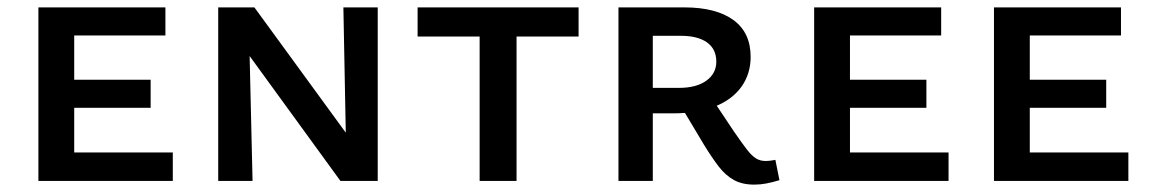

<svg xmlns="http://www.w3.org/2000/svg" viewBox="-20 -490 3115 520"><path d="M84 0V-470H181V0ZM117 0V-77H448V0ZM117 -198V-274H388V-198ZM117 -394V-470H428V-394Z M571 0V-470H653L664 0ZM948 0H902L609 -403V-470H669L944 -93ZM1003 -470V0H919L910 -470Z M1279 0V-470H1379V0ZM1111 -391V-470H1547V-391Z M1655 0V-470H1833Q1919 -470 1966 -436Q2013 -402 2013 -336Q2013 -290 1988 -255Q1963 -220 1916 -201.5Q1869 -183 1803 -183H1703V-252H1819Q1866 -252 1893 -271.5Q1920 -291 1920 -323Q1920 -357 1895 -375Q1870 -393 1824 -393H1748V0ZM2023 10Q1990 10 1967.5 -2.5Q1945 -15 1926.5 -39Q1908 -63 1886 -99L1828 -196L1907 -225L1967 -135Q1989 -103 2002.5 -85.5Q2016 -68 2027.5 -61Q2039 -54 2053 -54Q2060 -54 2067.5 -55Q2075 -56 2080 -57L2091 -2Q2071 4 2055 7Q2039 10 2023 10Z M2185 0V-470H2282V0ZM2218 0V-77H2549V0ZM2218 -198V-274H2489V-198ZM2218 -394V-470H2529V-394Z M2672 0V-470H2769V0ZM2705 0V-77H3036V0ZM2705 -198V-274H2976V-198ZM2705 -394V-470H3016V-394Z"/></svg>

Font: Ysabeau SC SemiBold
Style: Regular
Weight: 600
Designer: Christian Thalmann (Catharsis Fonts)
Version: Version 2.001;gftools[0.9.30]; featfreeze: smcp